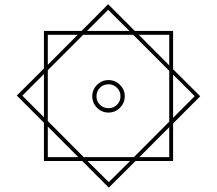

<svg xmlns="http://www.w3.org/2000/svg" viewBox="-20 -735 1015 898"><path d="M364.7 18.1H185.5V-161.1L58.6 -288.1L185.5 -414.6V-590.3H361.3L485.8 -715.3L610.4 -590.3H789.6V-411.1L916.5 -284.7L789.6 -157.7V18.1H613.8L488.8 142.6ZM387.2 -590.3H585.4L485.8 -689ZM771.5 -429.2V-572.3H628.9ZM203.6 -432.1 343.3 -572.3H203.6ZM203.6 -406.7V-168.9L371.6 0H606L771.5 -166V-403.8L603 -572.3H369.1ZM185.5 -388.7 84.5 -287.6 185.5 -186.5ZM789.6 -386.2V-184.1L890.6 -285.2ZM411.6 -284.7Q411.6 -315.9 433.8 -338.1Q456.1 -360.4 487.3 -360.4Q518.6 -360.4 541 -338.1Q563.5 -315.9 563.5 -284.7Q563.5 -253.4 541 -231Q518.6 -208.5 487.3 -208.5Q456.1 -208.5 433.8 -231Q411.6 -253.4 411.6 -284.7ZM431.2 -284.7Q431.2 -261.2 447.5 -245.1Q463.9 -229 487.3 -229Q510.7 -229 527.1 -245.1Q543.5 -261.2 543.5 -284.7Q543.5 -308.1 527.1 -324.5Q510.7 -340.8 487.3 -340.8Q463.9 -340.8 447.5 -324.5Q431.2 -308.1 431.2 -284.7ZM203.6 -143.1V0H346.2ZM631.8 0H771.5V-140.1ZM588.4 18.1H389.2L488.8 116.7Z"/></svg>

Font: Vazirmatn RD UI Thin
Style: Regular
Weight: 100
Designer: Saber Rastikerdar
Foundry: Saber Rastikerdar
Version: Version 33.003